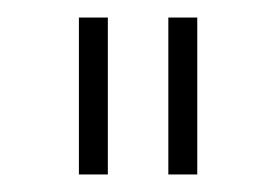

<svg xmlns="http://www.w3.org/2000/svg" viewBox="-20 -830 315 219"><path d="M70 -810H103V-631H70ZM172 -810H205V-631H172Z"/></svg>

Font: Poiret One
Style: Regular
Weight: 400
Designer: Denis Masharov (denis.masharov@gmail.com), Cyreal (Charset Expansion)
Foundry: Denis Masharov
Version: Version 1.101